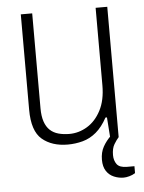

<svg xmlns="http://www.w3.org/2000/svg" viewBox="-51 -567 580 772"><g transform="rotate(-5 239.0 -181.0)"><path d="M417 164Q397 164 378 156Q359 148 347.5 130.5Q336 113 336 85Q336 55 348.5 32.5Q361 10 381 -9H411V0Q402 10 392 26.5Q382 43 382 70Q382 92 393 107Q404 122 434 122H464V150Q453 157 440 160.5Q427 164 417 164ZM205 12Q141 12 101.5 -21.5Q62 -55 62 -141V-526H108V-143Q108 -111 115.5 -89Q123 -67 137 -54Q151 -41 171 -35.5Q191 -30 215 -30Q253 -30 287 -50.5Q321 -71 342.5 -112Q364 -153 364 -213V-526H411V0H377L371 -83H365Q345 -46 320 -25Q295 -4 265.5 4Q236 12 205 12Z"/></g></svg>

Font: Archivo SemiCondensed Thin
Style: Regular
Weight: 250
Width: 4
Designer: Hector Gatti
Foundry: Omnibus-Type
Version: Version 2.001